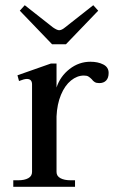

<svg xmlns="http://www.w3.org/2000/svg" viewBox="-20 -717 444 737"><path d="M180 -547 56 -676 75 -697 183 -612Q199 -601 207 -601Q217 -601 230 -612L338 -697L357 -676L233 -547ZM397 -437Q397 -418 387.5 -408Q378 -398 361 -398Q350 -398 343.5 -402Q337 -406 332 -413Q325 -420 319 -423.5Q313 -427 302 -427Q276 -427 252.5 -408Q229 -389 214 -353Q199 -317 197 -270V-57Q197 -41 212 -33Q227 -25 251 -25H268V0H31V-25H50Q74 -25 88.5 -33Q103 -41 103 -57V-393Q103 -414 83 -414Q73 -414 53 -406L47 -428L175 -473H197V-381Q211 -424 247 -452Q283 -480 327 -480Q356 -480 376.5 -469.5Q397 -459 397 -437Z"/></svg>

Font: TavirajRegular
Style: Regular
Weight: 400
Designer: Katatrad Team
Foundry: CadsonDemak
Version: Version 1.000